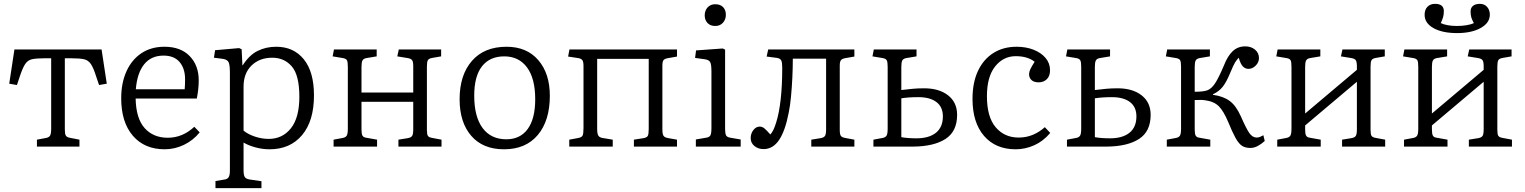

<svg xmlns="http://www.w3.org/2000/svg" viewBox="-20 -762 7925 998"><path d="M172 0V-36L220 -45Q235 -48 240.5 -57.5Q246 -67 246 -93V-459H208Q168 -459 146 -454Q124 -449 110.5 -428.5Q97 -408 82 -362L68 -320L28 -327L55 -505H508L535 -327L495 -320L480 -364Q466 -409 452.5 -429Q439 -449 417 -454Q395 -459 354 -459H317V-89Q317 -66 322 -57.5Q327 -49 342 -46L393 -36V0Z M836 14Q731 14 670.5 -56.5Q610 -127 610 -251Q610 -330 637 -390.5Q664 -451 714.5 -485Q765 -519 835 -519Q919 -519 966 -470.5Q1013 -422 1013 -344Q1013 -300 1003 -250H685Q687 -146 732 -96Q777 -46 852 -46Q929 -46 990 -103L1018 -74Q984 -32 936 -9Q888 14 836 14ZM686 -298H940Q941 -310 941.5 -322.5Q942 -335 942 -350Q942 -406 913.5 -439.5Q885 -473 830 -473Q766 -473 729.5 -428Q693 -383 686 -298Z M1100 216V179L1148 171Q1162 169 1168.5 159Q1175 149 1175 124V-384Q1175 -422 1169 -437Q1163 -452 1139 -456L1092 -462L1098 -501L1223 -512L1236 -506L1240 -423H1242Q1275 -475 1318.5 -497Q1362 -519 1416 -519Q1506 -519 1559 -454Q1612 -389 1612 -266Q1612 -133 1550 -59.5Q1488 14 1381 14Q1344 14 1307.5 4Q1271 -6 1246 -21V123Q1246 147 1252 157.5Q1258 168 1278 171L1339 180V216ZM1377 -40Q1448 -40 1492 -95Q1536 -150 1536 -259Q1536 -371 1497 -416.5Q1458 -462 1395 -462Q1329 -462 1287.5 -421.5Q1246 -381 1246 -312V-83Q1269 -64 1305 -52Q1341 -40 1377 -40Z M1714 0V-36L1762 -45Q1777 -48 1782.5 -57.5Q1788 -67 1788 -93V-415Q1788 -440 1783.5 -448.5Q1779 -457 1763 -460L1709 -469L1716 -505H1938V-469L1884 -460Q1869 -457 1864 -447.5Q1859 -438 1859 -414V-281H2128V-417Q2128 -440 2122.5 -448.5Q2117 -457 2100 -460L2045 -469L2053 -505H2273V-469L2227 -461Q2209 -458 2204 -449Q2199 -440 2199 -416V-87Q2199 -64 2204 -56Q2209 -48 2227 -45L2275 -36V0H2051V-36L2100 -44Q2117 -47 2122.5 -56Q2128 -65 2128 -90V-233H1859V-89Q1859 -66 1864 -57Q1869 -48 1884 -46L1940 -36V0Z M2600 14Q2490 14 2429.5 -56Q2369 -126 2369 -246Q2369 -372 2433 -445.5Q2497 -519 2613 -519Q2718 -519 2778 -449.5Q2838 -380 2838 -264Q2838 -135 2775.5 -60.5Q2713 14 2600 14ZM2612 -38Q2684 -38 2723 -91.5Q2762 -145 2762 -246Q2762 -354 2719.5 -411.5Q2677 -469 2601 -469Q2526 -469 2485.5 -417.5Q2445 -366 2445 -265Q2445 -155 2488.5 -96.5Q2532 -38 2612 -38Z M2939 0V-36L2987 -45Q3003 -48 3008 -57Q3013 -66 3013 -96V-418Q3013 -440 3007.5 -448.5Q3002 -457 2986 -460L2933 -468L2940 -505H3499V-468L3453 -460Q3435 -457 3429 -449.5Q3423 -442 3423 -421V-90Q3423 -65 3429 -56Q3435 -47 3454 -44L3499 -36V0H3275V-36L3325 -44Q3342 -47 3347 -55.5Q3352 -64 3352 -92V-456H3084V-92Q3084 -68 3089.5 -58Q3095 -48 3111 -45L3165 -36V0Z M3698 -627Q3672 -627 3657.5 -642.5Q3643 -658 3643 -682Q3643 -707 3658 -723.5Q3673 -740 3698 -740Q3724 -740 3738.5 -725Q3753 -710 3753 -685Q3753 -661 3738 -644Q3723 -627 3698 -627ZM3597 0V-37L3649 -46Q3666 -48 3672 -57.5Q3678 -67 3678 -96V-391Q3678 -427 3671.5 -439Q3665 -451 3643 -454L3593 -461L3598 -500L3737 -510L3749 -504V-92Q3749 -70 3753.5 -59.5Q3758 -49 3777 -46L3830 -37V0Z M3949 13Q3921 13 3901.5 -3Q3882 -19 3882 -44Q3882 -68 3896 -86Q3910 -104 3929 -104Q3942 -104 3953.5 -94.5Q3965 -85 3984 -63Q4001 -80 4015 -127Q4030 -175 4038 -246.5Q4046 -318 4046 -410Q4046 -437 4041 -447.5Q4036 -458 4019 -461L3965 -468L3973 -505H4421V-468L4375 -460Q4357 -457 4351 -449Q4345 -441 4345 -421V-87Q4345 -64 4350.5 -56Q4356 -48 4373 -45L4421 -36V0H4197V-36L4246 -44Q4263 -47 4268.5 -56Q4274 -65 4274 -90V-457H4101Q4101 -409 4098.5 -357.5Q4096 -306 4091.5 -259Q4087 -212 4080 -178Q4062 -83 4030 -35Q3998 13 3949 13Z M4520 0V-36L4568 -45Q4583 -48 4588.5 -57.5Q4594 -67 4594 -93V-415Q4594 -439 4589.5 -448Q4585 -457 4569 -460L4515 -469L4522 -505H4744V-469L4690 -460Q4675 -457 4670 -447.5Q4665 -438 4665 -414V-294Q4698 -298 4724.5 -300.5Q4751 -303 4784 -303Q4861 -303 4908 -266.5Q4955 -230 4955 -165Q4955 -79 4895 -40Q4835 -1 4727 0ZM4743 -43Q4809 -43 4845 -72Q4881 -101 4881 -157Q4881 -206 4847.5 -231.5Q4814 -257 4754 -257Q4702 -257 4665 -251V-49Q4682 -46 4701.5 -44.5Q4721 -43 4743 -43Z M5259 14Q5155 14 5095 -55.5Q5035 -125 5035 -248Q5035 -333 5063.5 -393.5Q5092 -454 5143.5 -486.5Q5195 -519 5264 -519Q5313 -519 5352.5 -503.5Q5392 -488 5415 -460.5Q5438 -433 5438 -397Q5438 -366 5421 -350Q5404 -334 5379 -334Q5354 -334 5341.5 -346Q5329 -358 5329 -376Q5329 -388 5335.5 -402Q5342 -416 5358 -441Q5321 -470 5260 -470Q5195 -470 5152.5 -416.5Q5110 -363 5110 -262Q5110 -154 5155.5 -100.5Q5201 -47 5275 -47Q5314 -47 5348 -61Q5382 -75 5411 -101L5439 -71Q5403 -28 5356 -7Q5309 14 5259 14Z M5526 0V-36L5574 -45Q5589 -48 5594.5 -57.5Q5600 -67 5600 -93V-415Q5600 -439 5595.5 -448Q5591 -457 5575 -460L5521 -469L5528 -505H5750V-469L5696 -460Q5681 -457 5676 -447.5Q5671 -438 5671 -414V-294Q5704 -298 5730.5 -300.5Q5757 -303 5790 -303Q5867 -303 5914 -266.5Q5961 -230 5961 -165Q5961 -79 5901 -40Q5841 -1 5733 0ZM5749 -43Q5815 -43 5851 -72Q5887 -101 5887 -157Q5887 -206 5853.5 -231.5Q5820 -257 5760 -257Q5708 -257 5671 -251V-49Q5688 -46 5707.5 -44.5Q5727 -43 5749 -43Z M6479 7Q6453 7 6436 -4Q6419 -15 6402.5 -44.5Q6386 -74 6364 -128Q6340 -185 6315 -210Q6290 -235 6243 -241Q6230 -243 6216 -242.5Q6202 -242 6190 -242V-89Q6190 -66 6195 -57Q6200 -48 6215 -46L6271 -36V0H6045V-36L6093 -45Q6108 -48 6113.5 -57.5Q6119 -67 6119 -93V-415Q6119 -440 6114.5 -448.5Q6110 -457 6094 -460L6040 -469L6047 -505H6269V-469L6215 -460Q6200 -457 6195 -447.5Q6190 -438 6190 -414V-285Q6233 -285 6254 -292Q6277 -300 6296 -329Q6315 -358 6342 -422Q6361 -471 6387.5 -496Q6414 -521 6453 -521Q6483 -521 6503.5 -504Q6524 -487 6524 -460Q6524 -438 6507 -421Q6490 -404 6469 -404Q6453 -404 6440.5 -416.5Q6428 -429 6419 -462Q6408 -451 6399.5 -437Q6391 -423 6374 -382Q6355 -336 6336 -311.5Q6317 -287 6285 -272V-269Q6338 -262 6371.5 -237.5Q6405 -213 6430 -157Q6457 -95 6473.5 -71Q6490 -47 6512 -47Q6521 -47 6528.5 -50Q6536 -53 6547 -59L6554 -29Q6536 -13 6517.5 -3Q6499 7 6479 7Z M6619 0V-36L6667 -45Q6682 -48 6687.5 -57.5Q6693 -67 6693 -93V-415Q6693 -440 6688.5 -448.5Q6684 -457 6668 -460L6614 -469L6621 -505H6843V-469L6789 -460Q6774 -457 6769 -447.5Q6764 -438 6764 -414V-172L7033 -399V-417Q7033 -440 7027.5 -448.5Q7022 -457 7005 -460L6950 -469L6958 -505H7178V-469L7132 -461Q7114 -458 7109 -449Q7104 -440 7104 -416V-87Q7104 -64 7109 -56Q7114 -48 7132 -45L7180 -36V0H6956V-36L7005 -44Q7022 -47 7027.5 -56Q7033 -65 7033 -90V-337L6764 -110V-89Q6764 -66 6769 -57Q6774 -48 6789 -46L6845 -36V0Z M7278 0V-36L7326 -45Q7341 -48 7346.5 -57.5Q7352 -67 7352 -93V-415Q7352 -440 7347.5 -448.5Q7343 -457 7327 -460L7273 -469L7280 -505H7502V-469L7448 -460Q7433 -457 7428 -447.5Q7423 -438 7423 -414V-172L7692 -399V-417Q7692 -440 7686.5 -448.5Q7681 -457 7664 -460L7609 -469L7617 -505H7837V-469L7791 -461Q7773 -458 7768 -449Q7763 -440 7763 -416V-87Q7763 -64 7768 -56Q7773 -48 7791 -45L7839 -36V0H7615V-36L7664 -44Q7681 -47 7686.5 -56Q7692 -65 7692 -90V-337L7423 -110V-89Q7423 -66 7428 -57Q7433 -48 7448 -46L7504 -36V0ZM7554 -590Q7477 -590 7431 -616Q7385 -642 7385 -685Q7385 -712 7400 -727Q7415 -742 7439 -742Q7485 -742 7485 -704Q7485 -686 7481 -672.5Q7477 -659 7469 -642Q7483 -635 7505 -631Q7527 -627 7553 -627Q7579 -627 7603 -631Q7627 -635 7641 -642Q7631 -660 7627.5 -672.5Q7624 -685 7624 -703Q7624 -722 7637 -732Q7650 -742 7672 -742Q7696 -742 7710 -726Q7724 -710 7724 -686Q7724 -643 7676.5 -616.5Q7629 -590 7554 -590Z"/></svg>

Font: Literata 12pt Light
Style: Regular
Weight: 300
Designer: Latin by Veronika Burian and Jose Scaglione. Greek by Irene Vlachou. Cyrillic by Vera Evstafieva.
Foundry: TypeTogether
Version: Version 3.002